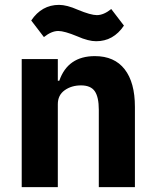

<svg xmlns="http://www.w3.org/2000/svg" viewBox="-20 -767 636 787"><path d="M374 -598Q342 -598 297 -618Q244 -640 219 -640Q191 -640 160 -615L108 -683Q151 -747 222 -747Q254 -747 299 -727Q352 -705 377 -705Q405 -705 436 -730L488 -662Q445 -598 374 -598ZM69 0V-525H217V-436H223Q258 -537 369 -537Q449 -537 491 -483Q533 -429 533 -329V0H385V-317Q385 -369 368.5 -393Q352 -417 312 -417Q273 -417 245 -397Q217 -377 217 -340V0Z"/></svg>

Font: Anuphan
Style: Bold
Weight: 700
Designer: Mike Abbink, Paul van der Laan, Pieter van Rosmalen, Mint Tantisuwanna
Foundry: Bold Monday; Cadson Demak
Version: Version 3.002;hotconv 1.0.109;makeotfexe 2.5.65596